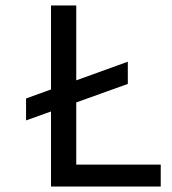

<svg xmlns="http://www.w3.org/2000/svg" viewBox="-20 -680 627 700"><path d="M75 -321 446 -455V-374L75 -241ZM166 0V-660H258V0ZM196 0V-80H566V0Z"/></svg>

Font: Bricolage Grotesque 17pt
Style: Regular
Weight: 400
Version: Version 1.001;gftools[0.9.33.dev8+g029e19f]